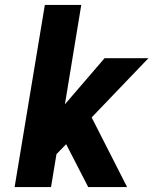

<svg xmlns="http://www.w3.org/2000/svg" viewBox="-20 -755 640 775"><path d="M39 0 161 -735H308L242 -334L402 -520H579L350 -281L493 0H336L247 -173L208 -133L186 0Z"/></svg>

Font: Iosevka SS04 Heavy Extended
Style: Italic
Weight: 900
Width: 7
Italic angle: -9°
Monospace: yes
Designer: Belleve Invis
Foundry: Belleve Invis
Version: Version 19.0.0; ttfautohint (v1.8.4)